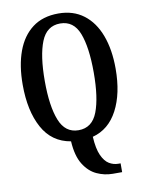

<svg xmlns="http://www.w3.org/2000/svg" viewBox="-101 -795 831 1097"><g transform="rotate(-10 314.0 -247.0)"><path d="M463 231Q415 231 370.5 210.5Q326 190 295.5 141Q265 92 260 7Q151 -11 97.5 -109Q44 -207 44 -359Q44 -470 74 -552Q104 -634 164 -679.5Q224 -725 315 -725Q401 -725 461 -679.5Q521 -634 552 -551.5Q583 -469 583 -358Q583 -214 532.5 -118Q482 -22 387 3Q391 73 408.5 111.5Q426 150 451 165Q476 180 504 180H517V231ZM314 -48Q393 -48 424.5 -130Q456 -212 456 -358Q456 -505 424.5 -586Q393 -667 315 -667Q237 -667 204.5 -586Q172 -505 172 -358Q172 -212 204.5 -130Q237 -48 314 -48Z"/></g></svg>

Font: Noto Serif Khmer ExtraCondensed SemiBold
Style: Regular
Weight: 600
Width: 2
Designer: Danh Hong and the Monotype Design Team
Foundry: Monotype Imaging Inc.
Version: Version 2.004; ttfautohint (v1.8.4.7-5d5b)